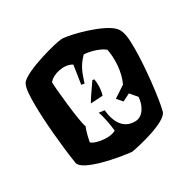

<svg xmlns="http://www.w3.org/2000/svg" viewBox="-155 -930 1011 1011"><g transform="rotate(-30 350.0 -425.0)"><path d="M80.6 -174.3C88.9 -118.2 297.9 -81.1 368.7 -74.7C407.2 -80.6 598.1 -123 613.3 -176.8C631.8 -243.2 651.9 -431.6 651.9 -537.6C651.9 -597.7 649.4 -643.1 626.5 -670.4C579.6 -726.6 392.1 -774.9 344.2 -774.9C310.5 -774.9 102.1 -719.7 65.9 -672.4C47.9 -648.9 48.3 -584 48.3 -547.9C48.3 -450.2 62.5 -290 80.6 -174.3ZM199.7 -229.5C209 -274.9 214.4 -292 223.1 -314.5C207 -346.7 183.6 -591.3 186 -602.5C211.4 -637.2 288.6 -654.8 329.6 -627L312.5 -514.6L330.6 -510.7C351.1 -575.2 361.8 -602.5 403.3 -646C424.8 -646.5 489.7 -633.8 523.9 -605.5C535.6 -549.3 532.7 -466.3 503.4 -405.3L433.6 -359.4L461.4 -326.7L506.8 -349.6L542 -308.6C539.1 -261.7 513.2 -205.1 461.9 -205.1C393.6 -205.1 360.4 -256.8 352.1 -336.4L318.4 -340.8C329.6 -314.5 340.8 -254.9 344.2 -217.8C332 -209 309.6 -205.1 292 -205.1C263.7 -204.1 213.9 -213.4 199.7 -229.5ZM307.1 -403.8 380.9 -408.2C391.6 -438.5 391.1 -485.8 386.2 -504.9L375.5 -506.3C360.4 -483.4 318.4 -425.8 307.1 -403.8Z"/></g></svg>

Font: Fruktur
Style: Regular
Weight: 400
Designer: Viktoriya Grabowska
Foundry: Viktoriya Grabowska
Version: Version 1.002